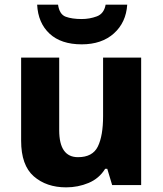

<svg xmlns="http://www.w3.org/2000/svg" viewBox="-20 -797 702 827"><path d="M588 -549H424V-297Q424 -212 401.5 -166Q379 -120 316 -120Q235 -120 235 -236V-549H71V-191Q71 -85 125.5 -37.5Q180 10 265 10Q316 10 361.5 -9Q407 -28 433 -70H442L463 0H588ZM528 -777H435Q428 -738 397 -726.5Q366 -715 332 -715Q290 -715 263 -725Q236 -735 230 -777H140Q144 -698 193.5 -652Q243 -606 332 -606Q418 -606 470.5 -653Q523 -700 528 -777Z"/></svg>

Font: Noto Sans UI Extra
Style: Regular
Weight: 800
Designer: Monotype Design Team
Foundry: Monotype Imaging Inc.
Version: Version 1.901